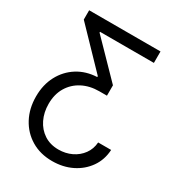

<svg xmlns="http://www.w3.org/2000/svg" viewBox="-217 -863 1119 1213"><g transform="rotate(30 342.5 -257.0)"><path d="M636.7 -32.7Q632.8 40.5 593.5 96.4Q554.2 152.3 490.5 183.6Q426.8 214.8 348.1 214.8Q261.2 214.8 195.6 175.5Q129.9 136.2 93.3 67.6Q56.6 -1 56.6 -88.9Q56.6 -174.3 91.8 -240.5Q127 -306.6 188.7 -345.5Q250.5 -384.3 330.6 -387.7V-394.5L75.2 -659.7V-727.5H595.7V-644H202.6V-638.2L442.4 -392.1V-316.4H387.2Q317.4 -316.4 263.7 -288.3Q210 -260.3 179.4 -209Q148.9 -157.7 148.9 -87.9Q148.9 -25.9 173.1 23.9Q197.3 73.7 241.7 102.8Q286.1 131.8 346.2 131.8Q397.9 131.8 441.2 111.1Q484.4 90.3 511.5 53.2Q538.6 16.1 542 -32.7Z"/></g></svg>

Font: Inter
Style: Regular
Weight: 400
Designer: Rasmus Andersson
Foundry: rsms
Version: Version 4.001;git-9221beed3